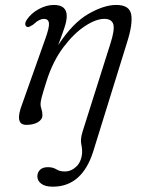

<svg xmlns="http://www.w3.org/2000/svg" viewBox="-20 -484 574 758"><path d="M348 114Q304 253 188.5 253Q158 253 142.8 241.2Q127.5 229.5 127.5 212Q127.5 197 138 186.5Q148.5 176 169 176Q189 176 202.5 184.5Q216 193 236.5 193Q260.5 193 280.5 174.5Q300.5 156 304 122Q305 104 300.8 84.8Q296.5 65.5 306.5 34L415 -309Q433.5 -365.5 427.5 -387.5Q421.5 -409.5 391.5 -409.5Q359 -409.5 315.5 -381Q272 -352.5 230.5 -297.8Q189 -243 164 -164.5Q149 -117 144.5 -99.8Q140 -82.5 140 -72.5Q140 -64 143.8 -53Q147.5 -42 147.5 -29.5Q147.5 -12 129.5 -1.5Q111.5 9 84 9Q35.5 9 68 -74.5L159 -331Q175.5 -376.5 173.2 -393Q171 -409.5 153 -409.5Q145 -409.5 134.8 -404.5Q124.5 -399.5 110.5 -386.5Q102.5 -381.5 96.8 -378.8Q91 -376 85.5 -378.5Q80 -381.5 79.8 -389Q79.5 -396.5 85 -405Q103 -432 133.2 -448.2Q163.5 -464.5 192.5 -464.5Q243.5 -464.5 243.5 -420.5Q243.5 -402.5 234.8 -375.8Q226 -349 209.5 -305.5Q266.5 -393 328.5 -428.8Q390.5 -464.5 439 -464.5Q491.5 -464.5 498 -426.5Q504.5 -388.5 482 -318Z"/></svg>

Font: Fraunces 9pt S050 Light
Style: Italic
Weight: 300
Italic angle: -16°
Version: Version 1.000; ttfautohint (v1.8.3)